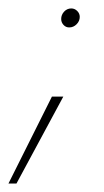

<svg xmlns="http://www.w3.org/2000/svg" viewBox="-25 -315 246 455"><path d="M120 -270Q120 -280 127 -287.5Q134 -295 144 -295Q152 -295 158 -289Q164 -283 164 -275Q164 -265 156.5 -257.5Q149 -250 139 -250Q131 -250 125.5 -256Q120 -262 120 -270ZM14 120H-5L98 -86H125Z"/></svg>

Font: Josefin Sans Thin
Style: Italic
Weight: 200
Italic angle: -7°
Designer: Santiago Orozco
Foundry: Typemade
Version: Version 2.000